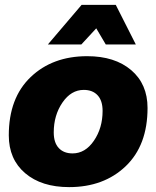

<svg xmlns="http://www.w3.org/2000/svg" viewBox="-20 -756 640 786"><path d="M277 -128Q329 -128 364.5 -180Q400 -232 400 -302Q400 -344 379.5 -366Q359 -388 323 -388Q271 -388 235.5 -336Q200 -284 200 -214Q200 -172 220.5 -150Q241 -128 277 -128ZM263 10Q150 10 83 -47Q16 -104 16 -202Q16 -355 105.5 -440.5Q195 -526 337 -526Q450 -526 517 -469Q584 -412 584 -314Q584 -161 494.5 -75.5Q405 10 263 10ZM536 -574H413L374 -640L313 -574H176L314 -736H454Z"/></svg>

Font: Creato Display Black
Style: Italic
Weight: 900
Italic angle: -10°
Version: Version 1.000